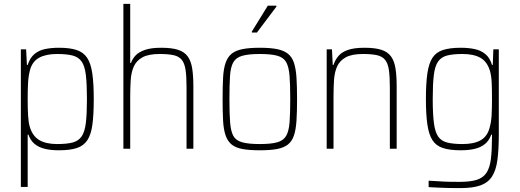

<svg xmlns="http://www.w3.org/2000/svg" viewBox="-20 -763 2666 985"><path d="M87 196V-510H114L118 -430H122Q134 -467 157 -486Q180 -505 212 -511.5Q244 -518 282 -518Q338 -518 373 -506.5Q408 -495 427 -466.5Q446 -438 453.5 -386.5Q461 -335 461 -255Q461 -175 454 -123.5Q447 -72 428 -43.5Q409 -15 374 -3.5Q339 8 282 8Q239 8 208 0Q177 -8 156.5 -25.5Q136 -43 126 -72H122V196ZM273 -24Q323 -24 353 -32Q383 -40 399 -63.5Q415 -87 420.5 -133Q426 -179 426 -255Q426 -332 420.5 -378Q415 -424 399 -447Q383 -470 353 -478Q323 -486 273 -486Q216 -486 181 -467Q146 -448 134 -404Q126 -374 124 -339Q122 -304 122 -255Q122 -207 124 -172Q126 -137 132 -115Q146 -66 180.5 -45Q215 -24 273 -24Z M613 0V-743H648V-440H652Q659 -461 675.5 -478.5Q692 -496 723.5 -507Q755 -518 807 -518Q861 -518 893.5 -507.5Q926 -497 943 -473.5Q960 -450 966 -412Q972 -374 972 -320V0H937V-315Q937 -371 932 -404.5Q927 -438 912.5 -456Q898 -474 870.5 -480Q843 -486 799 -486Q742 -486 711 -469Q680 -452 666.5 -422Q653 -392 650.5 -351.5Q648 -311 648 -264V0Z M1313 8Q1259 8 1224 1.5Q1189 -5 1168.5 -21.5Q1148 -38 1137.5 -68Q1127 -98 1124.5 -143.5Q1122 -189 1122 -254Q1122 -319 1124.5 -365Q1127 -411 1137.5 -441Q1148 -471 1168.5 -487.5Q1189 -504 1224 -511Q1259 -518 1313 -518Q1367 -518 1401.5 -511Q1436 -504 1457 -487.5Q1478 -471 1488 -441Q1498 -411 1501 -365Q1504 -319 1504 -254Q1504 -189 1501 -143.5Q1498 -98 1488 -68Q1478 -38 1457 -21.5Q1436 -5 1401.5 1.5Q1367 8 1313 8ZM1312 -24Q1371 -24 1402.5 -33Q1434 -42 1448 -66Q1462 -90 1465.5 -135.5Q1469 -181 1469 -254Q1469 -327 1465.5 -373Q1462 -419 1448.5 -443.5Q1435 -468 1403 -477Q1371 -486 1313 -486Q1256 -486 1223.5 -477Q1191 -468 1177 -443.5Q1163 -419 1160 -373Q1157 -327 1157 -254Q1157 -181 1160.5 -135.5Q1164 -90 1177 -66Q1190 -42 1222.5 -33Q1255 -24 1312 -24ZM1272 -596V-601L1354 -734H1398V-729L1298 -596Z M1656 0V-510H1683L1687 -430H1691Q1699 -455 1715.5 -475Q1732 -495 1764 -506.5Q1796 -518 1850 -518Q1904 -518 1936.5 -507.5Q1969 -497 1986 -473.5Q2003 -450 2009 -412Q2015 -374 2015 -320V0H1980V-315Q1980 -371 1975 -404.5Q1970 -438 1955.5 -456Q1941 -474 1913.5 -480Q1886 -486 1842 -486Q1785 -486 1754 -469Q1723 -452 1709.5 -422Q1696 -392 1693.5 -351.5Q1691 -311 1691 -264V0Z M2341 202Q2312 202 2282.5 201.5Q2253 201 2226.5 199.5Q2200 198 2179 197V164Q2204 165 2231 167Q2258 169 2285 169.5Q2312 170 2337 170Q2393 170 2426 159.5Q2459 149 2476 123Q2493 97 2498.5 52Q2504 7 2504 -61V-72H2500Q2490 -43 2469.5 -25.5Q2449 -8 2418 0Q2387 8 2344 8Q2288 8 2252.5 -3.5Q2217 -15 2198.5 -44Q2180 -73 2172.5 -124.5Q2165 -176 2165 -255Q2165 -335 2172.5 -386.5Q2180 -438 2198.5 -466.5Q2217 -495 2252.5 -506.5Q2288 -518 2344 -518Q2382 -518 2414 -511.5Q2446 -505 2469.5 -486Q2493 -467 2504 -430H2508L2511 -510H2539V-76Q2539 3 2532 56.5Q2525 110 2504.5 142Q2484 174 2445 188Q2406 202 2341 202ZM2353 -24Q2411 -24 2445 -43Q2479 -62 2491 -105Q2500 -135 2502 -171Q2504 -207 2504 -255Q2504 -304 2502.5 -338Q2501 -372 2494 -398Q2480 -446 2445.5 -466Q2411 -486 2353 -486Q2303 -486 2273 -478Q2243 -470 2227 -446.5Q2211 -423 2205.5 -377Q2200 -331 2200 -255Q2200 -178 2206 -132Q2212 -86 2227.5 -63Q2243 -40 2273.5 -32Q2304 -24 2353 -24Z"/></svg>

Font: Saira Thin SemiCondensed
Style: Regular
Weight: 100
Width: 4
Version: Version 1.101